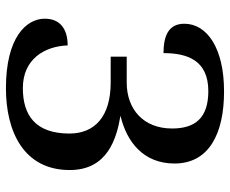

<svg xmlns="http://www.w3.org/2000/svg" viewBox="-84 -680 775 647"><g transform="rotate(90 303.5 -356.5)"><path d="M277 11C425 11 553 -50 553 -204C553 -332 446 -362 370 -375C459 -396 531 -453 531 -557C531 -673 431 -724 288 -724C141 -724 60 -666 60 -590C60 -535 104 -520 159 -520C159 -600 183 -671 287 -671C378 -671 413 -626 413 -549C413 -453 349 -396 258 -396H171V-342H258C373 -342 430 -288 430 -203C430 -89 369 -46 277 -46C180 -46 136 -118 133 -197C76 -197 43 -170 43 -120C43 -57 107 11 277 11Z"/></g></svg>

Font: Noto Serif Thai Medium
Style: Regular
Weight: 500
Designer: Monotype Design Team
Foundry: Monotype Imaging Inc.
Version: Version 1.901;PS 001.901;hotconv 1.0.88;makeotf.lib2.5.64775